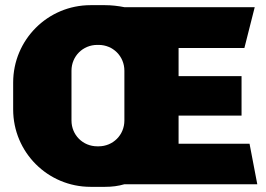

<svg xmlns="http://www.w3.org/2000/svg" viewBox="-20 -714 1031 744"><path d="M387 -694H331C165 -694 31 -560 31 -394V-290C31 -124 165 10 331 10H387C414 10 438 7 462 0H977L947 -157H672V-266H916V-419H672V-528H927L967 -686H463C438 -691 412 -694 387 -694ZM357 -540H362C418 -540 462 -496 462 -440V-247C462 -191 418 -147 362 -147H357C301 -147 257 -191 257 -247V-440C257 -496 301 -540 357 -540Z"/></svg>

Font: Chivo Light
Style: Bold
Weight: 900
Designer: Hector Gatti
Foundry: Omnibus-Type
Version: Version 1.003;PS 001.003;hotconv 1.0.70;makeotf.lib2.5.58329